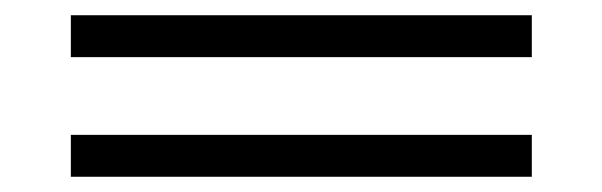

<svg xmlns="http://www.w3.org/2000/svg" viewBox="-20 -489 790 252"><path d="M678 -257H73V-312H678ZM678 -414H73V-469H678Z"/></svg>

Font: Kaisei HarunoUmi
Style: Bold
Weight: 700
Designer: Font-Kai, 金井和夫
Foundry: KAZUO KANAI
Version: Version 5.003